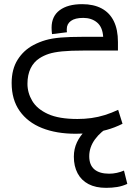

<svg xmlns="http://www.w3.org/2000/svg" viewBox="-20 -632 632 923"><path d="M344 11Q251 11 182 -16.5Q113 -44 74.5 -98.5Q36 -153 36 -233Q36 -299 64.5 -344.5Q93 -390 140 -415Q168 -430 199 -439Q230 -448 272.5 -451.5Q315 -455 376 -455H476Q473 -502 446.5 -524Q420 -546 380 -546Q341 -546 321 -531.5Q301 -517 301 -492Q301 -488 301 -484Q301 -480 302 -477L230 -468Q229 -476 228.5 -483.5Q228 -491 228 -499Q228 -554 267 -583Q306 -612 375 -612Q430 -612 468.5 -591.5Q507 -571 527 -530.5Q547 -490 547 -430V-389H384Q318 -389 278.5 -385Q239 -381 214.5 -373Q190 -365 170 -352Q142 -334 127 -303Q112 -272 112 -229Q112 -186 135 -147Q158 -108 210.5 -84Q263 -60 352 -60Q387 -60 419.5 -64.5Q452 -69 484 -79Q516 -89 548 -104L569 -37Q531 -18 492.5 -7.5Q454 3 416.5 7Q379 11 344 11ZM490 271Q440 271 405.5 253Q371 235 353 201Q335 167 335 121Q335 84 350 52Q365 20 393.5 -7.5Q422 -35 460 -56L495 -69L513 -28Q464 0 436.5 38Q409 76 409 119Q409 161 433.5 182Q458 203 505 203Q523 203 541.5 199Q560 195 576 188L592 252Q568 263 543 267Q518 271 490 271Z"/></svg>

Font: hexlsinhala05
Style: Book
Weight: 400
Designer: Jelle Bosma - Monotype Design Team
Foundry: Monotype Imaging Inc.
Version: Version 2.003